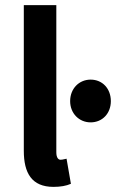

<svg xmlns="http://www.w3.org/2000/svg" viewBox="-20 -719 453 750"><path d="M73 -130C73 -43 104 11 189 11C216 11 239 7 257 -1L240 -99C224 -95 220 -95 216 -95C208 -95 200 -103 200 -124V-699H73ZM334 -241C380 -241 413 -276 413 -324C413 -373 380 -408 334 -408C289 -408 254 -373 254 -324C254 -276 289 -241 334 -241Z"/></svg>

Font: Source Sans Pro SemBd
Style: Regular
Weight: 700
Designer: Paul D. Hunt
Foundry: Adobe Systems Incorporated
Version: Version 2.020;PS 2.0;hotconv 1.0.86;makeotf.lib2.5.63406